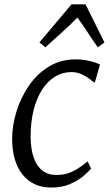

<svg xmlns="http://www.w3.org/2000/svg" viewBox="-20 -832 494 862"><path d="M210.5 10Q127.5 10 81 -48.8Q34.5 -107.5 34.5 -209Q34.5 -266.5 53.2 -328.8Q72 -391 108 -444.8Q144 -498.5 197.5 -532Q251 -565.5 320.5 -565.5Q347 -565.5 377.5 -559.2Q408 -553 429 -542L405.5 -461L394 -468Q381.5 -479.5 366 -488.8Q350.5 -498 334.5 -503.2Q318.5 -508.5 303 -508.5Q260.5 -508.5 226.5 -487.5Q192.5 -466.5 168 -427.8Q143.5 -389 130.5 -336Q117.5 -283 117.5 -219Q118 -162 131.5 -123.8Q145 -85.5 170.8 -66Q196.5 -46.5 232.5 -46.5Q262.5 -46.5 286 -54.2Q309.5 -62 330.5 -75.8Q351.5 -89.5 373.5 -107.5L389 -75Q377 -60.5 352.5 -40.2Q328 -20 292.8 -5Q257.5 10 210.5 10ZM183.5 -619.5 157 -641.5 301 -812.5H364L449 -641.5L419.5 -619.5Q395 -653 374 -686Q353 -719 327.5 -753Q294.5 -719.5 257.8 -686.5Q221 -653.5 183.5 -619.5Z"/></svg>

Font: Merriweather 24pt Light
Style: Italic
Weight: 300
Italic angle: -7.8°
Version: Version 2.101